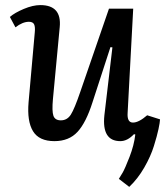

<svg xmlns="http://www.w3.org/2000/svg" viewBox="-20 -543 654 758"><path d="M19 -476.1Q38.1 -492.7 74 -507.8Q109.9 -522.9 139.2 -522.9Q224.1 -522.9 215.8 -436L189 -151.9Q184.6 -104 190.9 -85.9Q197.3 -67.9 220.2 -67.9Q245.1 -67.9 259.5 -90.3Q273.9 -112.8 296.9 -180.2L410.2 -508.8H505.9L483.9 -98.1Q481 -59.1 504.9 -59.1Q527.8 -59.1 561 -87.9L611.8 -71.8Q611.3 -59.6 605.7 -33.2Q600.1 -6.8 587.6 33.4Q575.2 73.7 549.6 118.4Q523.9 163.1 490.2 194.8L449.2 163.1Q455.1 154.3 464.4 138.2Q473.6 122.1 491.5 76.2Q509.3 30.3 514.2 -12.2L508.8 -13.2Q482.9 14.2 455.1 14.2Q381.3 14.2 392.1 -87.9L423.8 -356L416 -356.9L345.2 -139.2Q319.8 -59.1 286.1 -22.5Q252.4 14.2 194.8 14.2Q134.3 14.2 110.4 -24.9Q86.4 -64 92.8 -139.2L117.2 -414.1Q119.6 -436.5 114.7 -446.8Q109.9 -457 94.2 -457Q69.3 -457 41 -435.1Z"/></svg>

Font: Literata Book Medium
Style: Italic
Weight: 500
Italic angle: -3°
Designer: Latin by Veronika Burian and Jose Scaglione. Greek by Irene Vlachou. Cyrillic by Vera Evstafieva
Foundry: TypeTogether
Version: Version 1.003;PS 001.003;hotconv 1.0.88;makeotf.lib2.5.64775